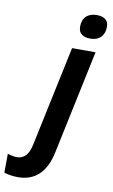

<svg xmlns="http://www.w3.org/2000/svg" viewBox="-231 -809 648 1103"><g transform="rotate(10 92.5 -258.0)"><path d="M158 -674Q158 -713 180 -734.5Q202 -756 242 -756Q273 -756 291.5 -742.5Q310 -729 310 -699Q310 -661 288.5 -638.5Q267 -616 227 -616Q195 -616 176.5 -630Q158 -644 158 -674ZM-125 228 -124 118Q-109 122 -96 125Q-83 128 -70 128Q-40 128 -19.5 107Q1 86 10 42L134 -544H271L143 62Q106 240 -45 240Q-67 240 -89 236.5Q-111 233 -125 228Z"/></g></svg>

Font: Noto Sans Display
Style: Bold Italic
Weight: 700
Italic angle: -12°
Designer: Monotype Design team
Foundry: Monotype Imaging Inc.
Version: Version 1.000